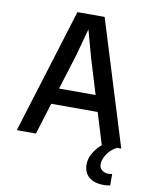

<svg xmlns="http://www.w3.org/2000/svg" viewBox="-97 -771 845 1057"><g transform="rotate(10 325.0 -242.0)"><path d="M137 -176V-266H524V-176ZM249 -698H401L617 0H508L367 -462L325 -615L283 -461L140 0H33ZM592 210Q585 212 577 213Q569 214 556 214Q502 214 473 188.5Q444 163 444 119Q444 87 460 58.5Q476 30 500.5 7Q525 -16 550 -30L593 0Q559 18 539.5 47.5Q520 77 520 104Q520 126 536 137.5Q552 149 571 149Q577 149 581.5 148Q586 147 592 146Z"/></g></svg>

Font: Azeret Mono Thin
Style: Regular
Weight: 400
Version: Version 1.002